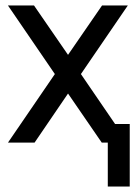

<svg xmlns="http://www.w3.org/2000/svg" viewBox="-20 -520 495 700"><path d="M228 -179 351 0H446L275 -250L446 -500H352L228 -320L104 -500H9L180 -250L9 0H106ZM373 160H453V-68H373Z"/></svg>

Font: Unageo
Style: Regular
Weight: 400
Designer: Richard Sepsi
Foundry: Richard Sepsi
Version: Version 2.000